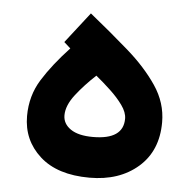

<svg xmlns="http://www.w3.org/2000/svg" viewBox="-42 -523 564 562"><g transform="rotate(5 240.5 -241.5)"><path d="M151.9 -374 132.8 -391.1 203.1 -481.4Q263.7 -432.6 317.4 -385.7Q371.1 -338.9 404.8 -289.1Q438.5 -239.3 438.5 -182.1Q438.5 -98.1 383.3 -50Q328.1 -2 240.7 -2Q146 -2 94.5 -48.6Q43 -95.2 43 -166Q43 -225.6 73 -273.7Q103 -321.8 151.9 -374ZM329.6 -183.1Q329.6 -201.7 314.7 -222.4Q299.8 -243.2 277.8 -263.7Q255.9 -284.2 234.9 -301.3Q202.1 -271 177 -238.8Q151.9 -206.5 151.9 -177.7Q151.9 -152.8 174.6 -137.2Q197.3 -121.6 240.2 -121.6Q329.6 -121.6 329.6 -183.1Z"/></g></svg>

Font: Vazirmatn FD NL SemiBold
Style: Regular
Weight: 600
Designer: Saber Rastikerdar
Foundry: Saber Rastikerdar
Version: Version 33.003